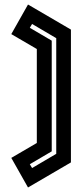

<svg xmlns="http://www.w3.org/2000/svg" viewBox="-20 -774 364 850"><path d="M30 -75 143 -141V-557L30 -623L104 -754L294 -643V-55L104 56ZM209 -104 112 -47 122 -30 229 -93V-605L122 -668L112 -651L209 -594Z"/></svg>

Font: Blaka Hollow
Style: Regular
Weight: 400
Designer: Mohamed Gaber
Foundry: Kief Type Foundry
Version: Version 1.003; ttfautohint (v1.8.4.7-5d5b)